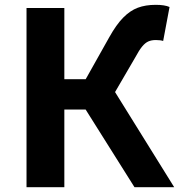

<svg xmlns="http://www.w3.org/2000/svg" viewBox="-20 -775 741 795"><path d="M246.4 -742V-447H334.8L432.6 -621.2Q461.4 -672.8 490 -701.9Q518.6 -731 550.6 -743Q582.6 -755 624.8 -755Q662.2 -755 682 -746L655.6 -605.4Q644.2 -609.2 625.2 -609.2Q607.2 -609.2 594.2 -603.4Q581.2 -597.6 568.7 -582.5Q556.2 -567.4 540.2 -537.6L456.4 -393.8L701.2 0H536.8L334.6 -321.4H246.4V0H89.8V-742Z"/></svg>

Font: 寒蝉端黑体 Light
Style: Regular
Weight: 300
Designer: ChillDuanSans {Warren2060}; 
Source Han Sans {Ryoko NISHIZUKA 西塚涼子 (kana, bopomofo & ideographs); Paul D. Hunt (Latin, G
Foundry: ChillType&Adobe
Version: Version 1.300;Glyphs 3.3 (3306)